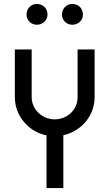

<svg xmlns="http://www.w3.org/2000/svg" viewBox="-20 -950 553 970"><path d="M458 -700H372V-459C372 -428 360 -401 339 -380C318 -360 289 -347 256 -347C224 -347 195 -360 174 -380C153 -401 140 -428 140 -459V-700H55V-459C55 -405 78 -354 115 -319C141 -293 176 -274 215 -266V0H300V-267C338 -275 371 -294 398 -319C435 -354 458 -405 458 -459ZM166 -930C137 -930 114 -907 114 -876C114 -848 137 -825 166 -825C197 -825 220 -848 220 -876C220 -907 198 -930 166 -930ZM345 -930C316 -930 293 -907 293 -876C293 -848 316 -825 345 -825C376 -825 399 -848 399 -876C399 -907 377 -930 345 -930Z"/></svg>

Font: Radis Sans
Style: Regular
Weight: 400
Designer: Gaël Goy
Foundry: Gaël Goy
Version: 1.0